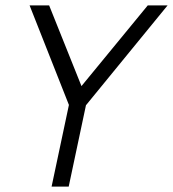

<svg xmlns="http://www.w3.org/2000/svg" viewBox="-20 -687 637 707"><path d="M280 -370 524 -667H597L297 -300H234L89 -667H161ZM240 -330H303L233 0H170Z"/></svg>

Font: Epunda Sans Light
Style: Italic
Weight: 300
Italic angle: -12.0243°
Designer: Simon Atzbach
Foundry: typofactur
Version: Version 2.204